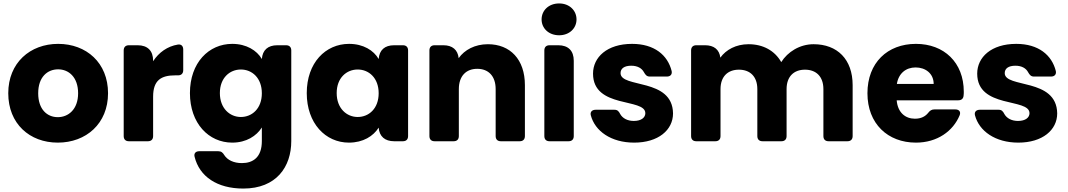

<svg xmlns="http://www.w3.org/2000/svg" viewBox="-20 -821 6208 1116"><path d="M316 8C480 8 608 -102 608 -279C608 -456 482 -566 318 -566C155 -566 28 -456 28 -279C28 -102 152 8 316 8ZM316 -140C254 -140 202 -185 202 -279C202 -374 256 -418 318 -418C378 -418 434 -374 434 -279C434 -185 377 -140 316 -140Z M699 -528V-30C699 -11 710 0 729 0H840C859 0 870 -11 870 -30V-259C870 -355 917 -383 998 -383H1015C1034 -383 1045 -394 1045 -413V-533C1045 -553 1034 -565 1014 -562C953 -552 903 -516 870 -465V-468C870 -526 838 -558 780 -558H729C710 -558 699 -547 699 -528Z M1330 -566C1193 -566 1084 -456 1084 -280C1084 -104 1193 8 1330 8C1412 8 1471 -31 1502 -80V-1C1502 93 1451 127 1386 127C1338 127 1302 109 1284 81C1275 66 1266 58 1249 58H1138C1118 58 1106 70 1111 90C1139 205 1242 275 1394 275C1587 275 1673 148 1673 -1V-528C1673 -547 1662 -558 1643 -558H1592C1537 -558 1506 -530 1502 -478C1473 -528 1412 -566 1330 -566ZM1380 -417C1445 -417 1502 -368 1502 -279C1502 -190 1445 -141 1380 -141C1316 -141 1258 -191 1258 -280C1258 -369 1316 -417 1380 -417Z M2009 -566C1872 -566 1763 -456 1763 -280C1763 -104 1872 8 2008 8C2091 8 2150 -30 2181 -79C2185 -28 2217 0 2271 0H2322C2341 0 2352 -11 2352 -30V-528C2352 -547 2341 -558 2322 -558H2271C2216 -558 2185 -530 2181 -478C2152 -528 2092 -566 2009 -566ZM2059 -417C2124 -417 2181 -368 2181 -279C2181 -190 2124 -141 2059 -141C1995 -141 1937 -191 1937 -280C1937 -369 1995 -417 2059 -417Z M2476 -528V-30C2476 -11 2487 0 2506 0H2617C2636 0 2647 -11 2647 -30V-303C2647 -379 2689 -421 2754 -421C2819 -421 2861 -379 2861 -303V-30C2861 -11 2872 0 2891 0H3001C3020 0 3031 -11 3031 -30V-326C3031 -476 2945 -564 2816 -564C2740 -564 2680 -531 2646 -483C2641 -531 2610 -558 2557 -558H2506C2487 -558 2476 -547 2476 -528Z M3144 -528V-30C3144 -11 3155 0 3174 0H3285C3304 0 3315 -11 3315 -30V-468C3315 -526 3283 -558 3225 -558H3174C3155 -558 3144 -547 3144 -528ZM3128 -708C3128 -657 3169 -616 3230 -616C3290 -616 3331 -657 3331 -708C3331 -760 3290 -801 3230 -801C3169 -801 3128 -760 3128 -708Z M3666 8C3806 8 3892 -65 3892 -162C3889 -370 3587 -307 3587 -396C3587 -423 3609 -439 3649 -439C3686 -439 3711 -424 3723 -401C3732 -385 3740 -376 3757 -376H3856C3876 -376 3888 -388 3884 -408C3861 -501 3783 -566 3654 -566C3508 -566 3427 -488 3427 -393C3427 -188 3731 -253 3731 -163C3731 -138 3708 -118 3664 -118C3628 -118 3599 -133 3585 -158C3577 -174 3569 -183 3552 -183H3442C3422 -183 3409 -171 3414 -151C3438 -59 3532 8 3666 8Z M3997 -528V-30C3997 -11 4008 0 4027 0H4138C4157 0 4168 -11 4168 -30V-303C4168 -376 4210 -416 4275 -416C4340 -416 4382 -376 4382 -303V-30C4382 -11 4393 0 4412 0H4522C4541 0 4552 -11 4552 -30V-303C4552 -376 4594 -416 4659 -416C4724 -416 4766 -376 4766 -303V-30C4766 -11 4777 0 4796 0H4906C4925 0 4936 -11 4936 -30V-326C4936 -476 4847 -564 4709 -564C4628 -564 4558 -519 4521 -460C4483 -527 4415 -564 4331 -564C4258 -564 4200 -532 4167 -486C4161 -533 4130 -558 4078 -558H4027C4008 -558 3997 -547 3997 -528Z M5407 -333H5193C5203 -395 5246 -429 5302 -429C5359 -429 5407 -394 5407 -333ZM5022 -279C5022 -102 5140 8 5304 8C5428 8 5520 -59 5558 -151C5566 -171 5555 -185 5533 -185H5411C5395 -185 5385 -178 5375 -165C5359 -145 5335 -131 5298 -131C5243 -131 5198 -166 5192 -238H5550C5569 -238 5580 -248 5581 -267C5582 -274 5582 -281 5582 -288C5582 -458 5467 -566 5304 -566C5138 -566 5022 -456 5022 -279Z M5899 8C6039 8 6125 -65 6125 -162C6122 -370 5820 -307 5820 -396C5820 -423 5842 -439 5882 -439C5919 -439 5944 -424 5956 -401C5965 -385 5973 -376 5990 -376H6089C6109 -376 6121 -388 6117 -408C6094 -501 6016 -566 5887 -566C5741 -566 5660 -488 5660 -393C5660 -188 5964 -253 5964 -163C5964 -138 5941 -118 5897 -118C5861 -118 5832 -133 5818 -158C5810 -174 5802 -183 5785 -183H5675C5655 -183 5642 -171 5647 -151C5671 -59 5765 8 5899 8Z"/></svg>

Font: Arvore Sans
Style: Bold
Weight: 700
Designer: Jonny Pinhorn (Latin) Dan Schunck (customization for Arvore)
Version: Version 1.000;Glyphs 3.3 (3305)